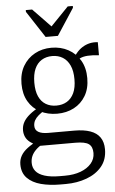

<svg xmlns="http://www.w3.org/2000/svg" viewBox="-63 -780 636 1058"><g transform="rotate(-5 255.0 -251.0)"><path d="M217 -581H285L381 -728V-738H353L241 -622H268L156 -738H121V-728ZM501 -455Q465 -459 439.5 -457.5Q414 -456 396 -447.5Q378 -439 365 -418L353 -432Q365 -458 380.5 -477Q396 -496 415 -508Q434 -520 455.5 -525Q477 -530 501 -527ZM244 -154Q192 -154 150.5 -175.5Q109 -197 85.5 -237.5Q62 -278 62 -335Q62 -392 86 -433Q110 -474 151 -496.5Q192 -519 243 -519Q295 -519 336.5 -496.5Q378 -474 402 -433Q426 -392 426 -335Q426 -278 402 -237.5Q378 -197 337 -175.5Q296 -154 244 -154ZM243 -199Q277 -199 302 -214Q327 -229 341 -259Q355 -289 355 -335Q355 -381 341 -411.5Q327 -442 302 -457.5Q277 -473 244 -473Q210 -473 185 -457.5Q160 -442 146.5 -411.5Q133 -381 133 -335Q133 -289 146.5 -259Q160 -229 185 -214Q210 -199 243 -199ZM227 236Q168 236 120.5 223.5Q73 211 45 182.5Q17 154 17 107Q17 81 29 59.5Q41 38 65.5 19.5Q90 1 128 -18L150 4Q126 18 110.5 33.5Q95 49 87.5 66Q80 83 80 104Q80 130 95.5 149.5Q111 169 144.5 179.5Q178 190 228 190H257Q306 190 343.5 176Q381 162 402.5 137Q424 112 424 79Q424 44 403.5 29Q383 14 329 14H128H126Q98 1 80.5 -12.5Q63 -26 55.5 -43Q48 -60 48 -79Q48 -104 59.5 -124.5Q71 -145 94 -164Q117 -183 150 -200L175 -178Q156 -167 141.5 -154.5Q127 -142 119.5 -128.5Q112 -115 112 -98Q112 -75 131 -64Q150 -53 185 -53H330Q382 -53 417.5 -40.5Q453 -28 471 -2Q489 24 489 64Q489 121 457.5 159Q426 197 373 216.5Q320 236 258 236Z"/></g></svg>

Font: Roboto Serif 28pt Condensed Light
Style: Regular
Weight: 300
Width: 3
Designer: Greg Gazdowicz
Foundry: Commercial Type
Version: Version 1.008